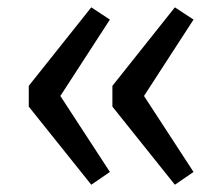

<svg xmlns="http://www.w3.org/2000/svg" viewBox="-20 -551 610 528"><path d="M231 -530.8 282.2 -497.1 146 -287.1 282.2 -78.1 231 -43 59.1 -257.8V-314.9ZM460.9 -530.8 512.2 -497.1 376 -287.1 512.2 -78.1 460.9 -43 289.1 -257.8V-314.9Z"/></svg>

Font: Fira Sans Book
Style: Regular
Weight: 350
Designer: Carrois Corporate & Edenspiekermann AG
Foundry: Carrois Corporate GbR & Edenspiekermann AG
Version: Version 4.203;PS 004.203;hotconv 1.0.88;makeotf.lib2.5.64775